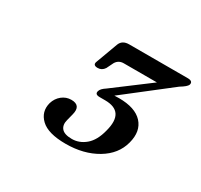

<svg xmlns="http://www.w3.org/2000/svg" viewBox="-87 -812 606 578"><g transform="rotate(30 216.0 -522.5)"><path d="M361.5 -445.5Q349.5 -399.5 304 -372.5Q258.5 -345.5 196 -345.5Q135 -345.5 109.8 -369.5Q84.5 -393.5 93.5 -427.5Q99 -446 113.2 -457.5Q127.5 -469 145.5 -469Q180 -469 170.5 -433L164.5 -409.5Q159.5 -390.5 169.2 -379Q179 -367.5 205 -367.5Q231 -367.5 252.2 -385.5Q273.5 -403.5 283 -441.5Q304 -518.5 233.5 -518.5H215Q197 -518.5 201.5 -532Q204 -541 219.5 -551L342 -643H227Q209 -643 200 -628L188.5 -604.5Q180 -591.5 165.5 -591.5Q147 -591.5 154 -607.5L181.5 -682Q189 -700.5 212.5 -700.5H416Q435 -700.5 431 -686.5Q428 -678.5 406.5 -665.5L251 -544.5Q259 -545 267 -545Q323.5 -545 348.5 -517.8Q373.5 -490.5 361.5 -445.5Z"/></g></svg>

Font: Fraunces 9pt
Style: Italic
Weight: 400
Italic angle: -16°
Version: Version 1.000;[b76b70a41]